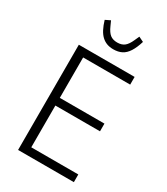

<svg xmlns="http://www.w3.org/2000/svg" viewBox="-221 -1008 959 1103"><g transform="rotate(30 259.0 -456.0)"><path d="M458 0H88V-698H458V-647H146V-379H442V-328H146V-51H458ZM272 -774Q248 -774 229 -781Q210 -788 194.5 -802.5Q179 -817 167 -840Q155 -863 145 -896L178 -912L192 -881Q207 -847 225 -833Q243 -819 272 -819Q301 -819 319 -833Q337 -847 352 -881L366 -912L399 -896Q386 -853 368.5 -825.5Q351 -798 327.5 -786Q304 -774 272 -774Z"/></g></svg>

Font: IBM Plex Sans Condensed Light
Style: Regular
Weight: 300
Width: 3
Designer: Mike Abbink, Paul van der Laan, Pieter van Rosmalen
Foundry: Bold Monday
Version: Version 3.201